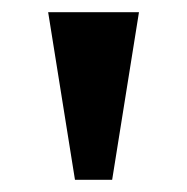

<svg xmlns="http://www.w3.org/2000/svg" viewBox="-20 -734 307 315"><path d="M103 -439H164L208 -714H59Z"/></svg>

Font: Noto Serif Hebrew ExtraCondensed ExtraBold
Style: Regular
Weight: 800
Width: 2
Designer: Monotype Design Team
Foundry: Monotype Imaging Inc.
Version: Version 2.004